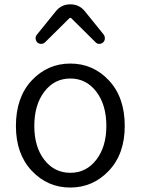

<svg xmlns="http://www.w3.org/2000/svg" viewBox="-20 -844 642 877"><path d="M52.7 -268.6Q52.7 -399.4 125 -476.6Q197.3 -553.7 301.3 -553.7Q405.3 -553.7 477.5 -476.6Q549.8 -399.4 549.8 -268.6Q549.8 -140.6 477.1 -64Q404.3 12.7 300.8 12.7Q197.3 12.7 125 -64Q52.7 -140.6 52.7 -268.6ZM465.8 -268.6Q465.8 -365.2 419.9 -425.3Q374 -485.4 301.3 -485.4Q228.5 -485.4 182.6 -425.3Q136.7 -365.2 136.7 -268.6Q136.7 -172.9 182.6 -113.8Q228.5 -54.7 301.3 -54.7Q374 -54.7 419.9 -114.3Q465.8 -173.8 465.8 -268.6ZM150.4 -650.4Q142.6 -658.2 142.6 -669.9Q142.6 -678.7 148.4 -685.5L235.4 -793Q260.7 -824.2 301.3 -824.2Q341.8 -824.2 367.2 -793L454.1 -685.5Q459 -678.7 459 -669.9Q459 -658.2 451.2 -650.4Q443.4 -643.6 433.1 -643.6Q422.9 -643.6 416 -651.4L304.7 -761.7Q302.7 -762.7 300.8 -762.7Q298.8 -762.7 297.9 -761.7L185.5 -650.4Q177.7 -643.6 168 -643.6Q157.2 -643.6 150.4 -650.4Z"/></svg>

Font: Gen Jyuu Gothic P Normal
Style: Regular
Weight: 300
Designer: [Source Han Sans]
Ryoko NISHIZUKA  (kana & ideographs); Paul D. Hunt (Latin, Greek & Cyrillic); Wenlong ZHANG  (bopomofo
Version: Version 1.002.20150607